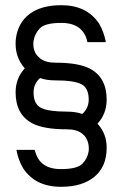

<svg xmlns="http://www.w3.org/2000/svg" viewBox="-20 -689 470 738"><path d="M75 -426 74 -428Q40 -467 40 -521Q40 -534 41 -540Q49 -602 94 -635.5Q139 -669 215 -669H216Q314 -669 361 -598Q379 -568 387 -527H316Q313 -545 303 -561Q278 -601 216 -601Q153 -601 133 -580Q113 -559 109 -531Q108 -527 108 -520Q108 -492 125 -473L135 -464Q155 -448 194 -448Q282 -448 326 -425Q390 -391 390 -306Q390 -252 355 -214L356 -212Q390 -175 390 -121Q390 -49 343.5 -10Q297 29 215 29H214Q116 29 69 -42Q51 -72 43 -113H113Q119 -92 127 -79Q152 -39 214 -39Q277 -39 297 -60Q317 -81 321 -109Q324 -143 305 -167L295 -176Q275 -192 236 -192Q148 -192 104 -215Q40 -249 40 -334Q40 -388 75 -426ZM236 -260Q271 -260 296 -251Q321 -273 321 -306Q321 -351 292.5 -365.5Q264 -380 194 -380Q158 -380 134 -389Q109 -367 109 -334Q109 -289 137.5 -274.5Q166 -260 236 -260Z"/></svg>

Font: Sulphur Point
Style: Regular
Weight: 400
Designer: Noponies / Dale Sattler
Foundry: Noponies
Version: Version 1.000; ttfautohint (v1.8)